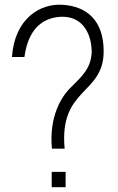

<svg xmlns="http://www.w3.org/2000/svg" viewBox="-20 -769 491 802"><path d="M250 -148C226 -404 413 -372 413 -555C413 -682 344 -743 240 -749C148 -755 41 -692 30 -531H82C101 -670 179 -696 235 -699C334 -702 363 -616 363 -551C360 -483 322 -450 279 -407C236 -367 184 -281 197 -148ZM196 13H254V-51H196Z"/></svg>

Font: Spoqa Han Sans Neo Light
Style: Regular
Weight: 300
Designer: [Spoqa Han Sans Neo] Dong-huui Kim  Younghwa Kang  Yujin Lee  [Noto Sans] Ryoko NISHIZUKA  (kana & ideographs); Paul D. 
Foundry: Spoqa (http://www.spoqa-han-sans.com)
Version: Version 1.000